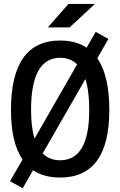

<svg xmlns="http://www.w3.org/2000/svg" viewBox="-20 -914 626 999"><path d="M98.1 65.4 32.2 28.8 97.2 -84Q37.1 -171.9 37.1 -341.8Q37.1 -703.1 293 -703.1Q375 -703.1 430.7 -666L478 -748L543.9 -711.4L486.3 -610.8Q548.8 -520.5 548.8 -341.8Q548.8 9.8 293 9.8Q208.5 9.8 151.9 -28.3ZM293 -80.1Q444.3 -80.1 444.3 -341.8Q444.3 -440.4 424.3 -502.9L202.1 -115.7Q237.3 -80.1 293 -80.1ZM159.7 -192.9 381.3 -579.1Q346.7 -613.3 293 -613.3Q141.6 -613.3 141.6 -341.8Q141.6 -252 159.7 -192.9ZM229 -771.5 336.4 -893.6H474.1L342.3 -771.5Z"/></svg>

Font: CaskaydiaCove NFP
Style: Regular
Weight: 400
Designer: Aaron Bell
Foundry: Saja Typeworks
Version: Version 2111.001; VTT 6.35;Nerd Fonts 3.1.1